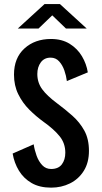

<svg xmlns="http://www.w3.org/2000/svg" viewBox="-20 -894 490 926"><path d="M226.5 11Q171 11 132.5 -11.2Q94 -33.5 71.2 -71Q48.5 -108.5 41 -153.5L142.5 -198Q146.5 -170.5 156.5 -143Q166.5 -115.5 183.8 -97.2Q201 -79 226.5 -79Q261.5 -79 278.2 -101.2Q295 -123.5 295 -157.5Q295 -203 267.5 -237Q240 -271 190 -306.5Q154 -332.5 121.2 -365.2Q88.5 -398 68 -439.8Q47.5 -481.5 47.5 -534Q47.5 -614.5 97.8 -660.2Q148 -706 226 -706Q278.5 -706 316 -682.8Q353.5 -659.5 375.2 -622.8Q397 -586 403.5 -545L302.5 -503Q299.5 -528 290.5 -554Q281.5 -580 265.2 -598Q249 -616 224 -616Q193.5 -616 176.8 -593.2Q160 -570.5 160 -537Q160 -496 183.2 -464Q206.5 -432 255 -396Q294 -367 329.2 -335.8Q364.5 -304.5 386.8 -264Q409 -223.5 409 -166.5Q409 -109.5 384 -69.8Q359 -30 317.5 -9.5Q276 11 226.5 11ZM66 -756.5 195 -874.5H269L398 -756.5H298L232 -820L166 -756.5Z"/></svg>

Font: Trispace Condensed Medium
Style: Regular
Weight: 500
Width: 3
Designer: Tyler Finck
Foundry: Etcetera Type Company
Version: Version 1.210; ttfautohint (v1.8.3)